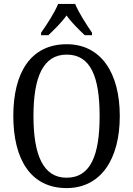

<svg xmlns="http://www.w3.org/2000/svg" viewBox="-20 -951 681 981"><path d="M190 -784V-771H227C258 -801 294 -835 320 -872C346 -835 382 -801 413 -771H450V-784C424 -822 382 -886 364 -931H277C259 -886 217 -822 190 -784ZM320 10C495 10 592 -137 592 -358C592 -580 495 -725 321 -725C137 -725 48 -580 48 -359C48 -137 137 10 320 10ZM320 -43C200 -43 151 -160 151 -358C151 -557 200 -672 321 -672C444 -672 489 -557 489 -358C489 -160 444 -43 320 -43Z"/></svg>

Font: Noto Serif Devanagari Condensed
Style: Regular
Weight: 400
Width: 3
Designer: Universal Thirst, Indian Type Foundry and the Monotype Design Team
Foundry: Monotype Imaging Inc.
Version: Version 2.004